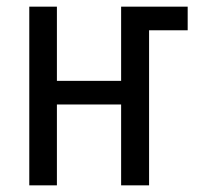

<svg xmlns="http://www.w3.org/2000/svg" viewBox="-20 -557 595 577"><path d="M68 0V-537H151V-314H344V-537H544V-466H428V0H344V-243H151V0Z"/></svg>

Font: Avrile Sans Condensed
Style: Regular
Weight: 400
Width: 3
Designer: Monotype Design Team
Foundry: Monotype Imaging Inc.
Version: Version 2.001;September 10, 2019;FontCreator 11.5.0.2425 64-